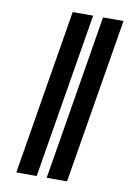

<svg xmlns="http://www.w3.org/2000/svg" viewBox="-82 -766 558 818"><g transform="rotate(10 197.0 -357.0)"><path d="M178.6 0 296.5 -714.5H384.9L266.7 0ZM165.1 -714.5H253.6L135.3 0H47.2Z"/></g></svg>

Font: Inter P
Style: Bold Italic
Weight: 700
Italic angle: 9.39999°
Designer: Rasmus Andersson
Foundry: rsms
Version: Version 3.018;git-588b23468